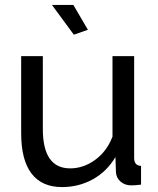

<svg xmlns="http://www.w3.org/2000/svg" viewBox="-20 -750 641 780"><path d="M232 10Q150 10 108 -45Q66 -100 66 -209V-522H154V-226Q154 -66 265 -66Q319 -66 366.5 -100.5Q414 -135 437 -195V-522H525V-108Q525 -77 553 -76V0Q538 2 529.5 2.5Q521 3 513 3Q487 3 469.5 -12.5Q452 -28 451 -51L449 -112Q414 -53 357 -21.5Q300 10 232 10ZM191 -730H278L337 -629L280 -609Z"/></svg>

Font: PTCRaleway Medium
Style: Regular
Weight: 500
Designer: Matt McInerney, Pablo Impallari, Rodrigo Fuenzalida
Foundry: Matt McInerney, Pablo Impallari, Rodrigo Fuenzalida
Version: Version 3.000g; ttfautohint (v1.5) -l 8 -r 28 -G 28 -x 14 -D